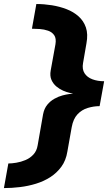

<svg xmlns="http://www.w3.org/2000/svg" viewBox="-58 -737 550 956"><path d="M-38.5 199.5Q0.5 199.5 41.8 194.5Q83 189.5 121.8 177.5Q160.5 165.5 192.8 144.8Q225 124 247.8 92.8Q270.5 61.5 277.5 17.5L299 -103.5Q306.5 -145 327.8 -167.8Q349 -190.5 378.8 -199.5Q408.5 -208.5 438 -208.5L460.5 -332.5Q428 -332.5 402 -342.2Q376 -352 363 -372.2Q350 -392.5 355.5 -423L372.5 -521.5Q381 -567 369.8 -600Q358.5 -633 333.2 -655.5Q308 -678 273.8 -691.2Q239.5 -704.5 200.5 -710.8Q161.5 -717 123 -717L101 -594Q118 -594 139.8 -592.5Q161.5 -591 181.2 -584.2Q201 -577.5 212 -561.5Q223 -545.5 218 -516L194.5 -386.5Q189.5 -359 198.2 -339.2Q207 -319.5 223 -306.2Q239 -293 256.5 -285.5Q274 -278 288.2 -274.8Q302.5 -271.5 306 -270.5Q302 -270.5 287.2 -268.8Q272.5 -267 252.8 -261.8Q233 -256.5 212.8 -245.2Q192.5 -234 177.2 -215.2Q162 -196.5 156.5 -168L129.5 -13.5Q125 14.5 108.2 32.5Q91.5 50.5 68.8 60Q46 69.5 23.2 73.2Q0.5 77 -16.5 77Z"/></svg>

Font: Anybody Expanded
Style: Bold Italic
Weight: 700
Width: 7
Italic angle: -10°
Version: Version 1.113;gftools[0.9.25]